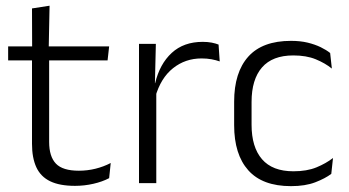

<svg xmlns="http://www.w3.org/2000/svg" viewBox="-20 -641 1220 672"><path d="M242.5 9.5Q189 9.5 155.8 -6.5Q122.5 -22.5 107.2 -55.5Q92 -88.5 92 -137.5V-455.5H152V-144.5Q152 -93 175.8 -68.2Q199.5 -43.5 256 -43.5Q286 -43.5 314.2 -50.5Q342.5 -57.5 367.5 -70.5L362 -17.5Q338.5 -5 307 2.2Q275.5 9.5 242.5 9.5ZM8.5 -429.5V-478.5H362L356.5 -429.5ZM92.5 -471.5 92 -611.5 153.5 -621 150.5 -471.5Z M523.5 -301.5 508 -348 523 -350Q539 -417 581 -455.8Q623 -494.5 689.5 -494.5Q707 -494.5 721 -491.8Q735 -489 745 -485L749 -426Q736.5 -430.5 720.5 -433.5Q704.5 -436.5 685.5 -436.5Q628.5 -436.5 585.5 -402.2Q542.5 -368 523.5 -301.5ZM466.5 0V-487.5H525.5L522 -341L527 -336V0Z M998.5 10.5Q898.5 10.5 849 -45Q799.5 -100.5 799.5 -203V-285Q799.5 -387.5 849 -442.8Q898.5 -498 998.5 -498Q1031 -498 1056.8 -491.8Q1082.5 -485.5 1102.5 -475.8Q1122.5 -466 1135.5 -455.5L1141.5 -401Q1118 -420 1085.2 -433.5Q1052.5 -447 1006.5 -447Q933.5 -447 897 -405Q860.5 -363 860.5 -284V-204.5Q860.5 -126 897 -83.8Q933.5 -41.5 1007 -41.5Q1054 -41.5 1087.5 -55.2Q1121 -69 1145.5 -88L1139.5 -32.5Q1118.5 -16.5 1083.5 -3Q1048.5 10.5 998.5 10.5Z"/></svg>

Font: Anek Gujarati Light
Style: Regular
Weight: 300
Designer: Mrunmayee Ghaisas (Gujarati), Yesha Goshar (Latin)
Foundry: Ek Type
Version: Version 1.003